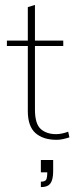

<svg xmlns="http://www.w3.org/2000/svg" viewBox="-20 -558 314 780"><path d="M210 10Q155 10 124 -17.5Q93 -45 93 -107V-371H8V-393H93V-529L122 -538V-393H237V-371H122V-113Q122 -55 145.5 -34Q169 -13 208 -13Q220 -13 233.5 -16Q247 -19 257 -23L262 0Q250 4 236.5 7Q223 10 210 10ZM146 202V180Q163 180 167.5 172Q172 164 172 142H146V92H196V136Q196 158 191.5 173Q187 188 176.5 195Q166 202 146 202Z"/></svg>

Font: Rokkitt Thin
Style: Regular
Weight: 250
Version: Version 3.103